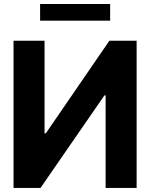

<svg xmlns="http://www.w3.org/2000/svg" viewBox="-20 -929 742 949"><path d="M46.9 0V-727.5H200.2V-270H206.5L520.5 -727.5H655.3V0H502V-457.5H496.1L180.2 0ZM178.2 -826.7V-909.2H524.4V-826.7Z"/></svg>

Font: Inter Tight Stencil
Style: Bold
Weight: 700
Designer: Rasmus Andersson
Foundry: rsms
Version: Version 3.004;Glyphs 3.1.2 (3151)